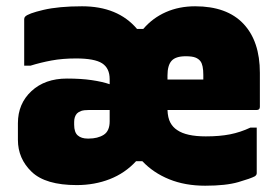

<svg xmlns="http://www.w3.org/2000/svg" viewBox="-20 -579 890 611"><path d="M241 -559Q355 -559 416 -487H436Q466 -522 508 -540.5Q550 -559 601 -559Q702 -559 754.5 -503.5Q807 -448 807 -347V-239Q807 -229 797 -229H513Q514 -204 522 -189Q530 -174 544 -165Q573 -145 635 -145Q679 -145 712 -151.5Q745 -158 777 -173H797V-28Q797 -22 791 -18Q778 -11 738.5 0.5Q699 12 633 12Q569 12 518.5 -8.5Q468 -29 433 -66H413Q378 -28 329.5 -9Q281 10 224 10Q125 10 81 -32Q37 -74 37 -134V-187Q37 -249 80 -289Q123 -329 193 -329Q238 -329 272 -324Q306 -319 329 -311V-327Q329 -362 305 -377.5Q281 -393 222 -393Q179 -393 144 -386.5Q109 -380 77 -370H57V-518Q57 -523 60 -526Q69 -536 118 -547.5Q167 -559 241 -559ZM571 -400Q539 -400 526 -385.5Q513 -371 513 -339V-326H627V-341Q627 -372 618 -384Q612 -392 601.5 -396Q591 -400 571 -400ZM262 -138Q291 -138 310 -150Q329 -162 329 -193V-229H264Q247 -229 238.5 -226Q230 -223 225 -218Q216 -208 216 -191V-182Q216 -158 227.5 -148Q239 -138 259 -138Z"/></svg>

Font: Recursive Sn Lnr St Blk
Style: Regular
Weight: 900
Version: Version 1.079;hotconv 1.0.112;makeotfexe 2.5.65598; ttfautoh